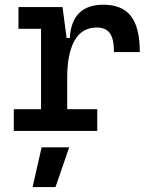

<svg xmlns="http://www.w3.org/2000/svg" viewBox="-20 -547 626 802"><path d="M37.6 0V-90.8H151.4V-426.8H57.1V-517.6H241.2L258.3 -388.2H271.5Q279.8 -527.3 411.6 -527.3Q490.2 -527.3 527.1 -479.7Q564 -432.1 564 -329.6H456.1Q456.1 -384.3 439 -408.2Q421.9 -432.1 384.8 -432.1Q322.3 -432.1 291.5 -377.7Q260.7 -323.2 260.7 -222.7V-90.8H386.2V0ZM116.2 234.4 153.8 68.4H269L211.9 234.4Z"/></svg>

Font: Caskaydia Cove Medium
Style: Regular
Weight: 500
Monospace: yes
Designer: Aaron Bell
Foundry: Saja Typeworks
Version: Version 4.300; ttfautohint (v1.8.3)